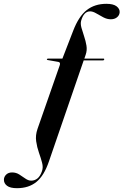

<svg xmlns="http://www.w3.org/2000/svg" viewBox="-118 -746 647 1006"><path d="M307 -637Q303 -621.5 308.8 -600.5Q314.5 -579.5 322.8 -555.5Q331 -531.5 335 -507Q339 -482.5 331 -459.5L324 -439H424.5Q429 -439 428 -434Q427 -429.5 421 -429.5H320.5L138.5 99.5Q113 174.5 72.8 207.2Q32.5 240 -29 240Q-64.5 240 -81 227.5Q-97.5 215 -97.5 196Q-97.5 180.5 -85.8 169Q-74 157.5 -54.5 157.5Q-34 157.5 -17 168.2Q0 179 15.2 189.8Q30.5 200.5 45.5 200.5Q64 200.5 78.5 188.8Q93 177 102 150.5Q109 131 102.5 106.5Q96 82 86 53.8Q76 25.5 71.5 -5.8Q67 -37 78.5 -70.5L194.5 -402.5Q200.5 -419 188.5 -421.5L131.5 -431.5Q127 -432.5 127.5 -436Q129 -439 134.5 -439H209L265.5 -585Q294.5 -660.5 336.5 -693.2Q378.5 -726 439.5 -726Q476 -726 493 -712.8Q510 -699.5 509 -682Q508 -666 495.2 -655.5Q482.5 -645 462.5 -645Q443 -645 423.5 -655.2Q404 -665.5 386.2 -676Q368.5 -686.5 354 -686.5Q321 -686.5 307 -637Z"/></svg>

Font: Fraunces 144pt S000 SemiBold
Style: Italic
Weight: 600
Italic angle: -16°
Version: Version 1.000; ttfautohint (v1.8.3)